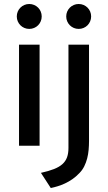

<svg xmlns="http://www.w3.org/2000/svg" viewBox="-20 -737 546 971"><path d="M76.2 0V-511.2H180.2V0ZM127.9 -590.8Q114.7 -590.8 103.3 -595.7Q91.8 -600.6 83.3 -609.1Q74.7 -617.7 69.8 -629.2Q64.9 -640.6 64.9 -653.8Q64.9 -667 69.8 -678.5Q74.7 -689.9 83.3 -698.5Q91.8 -707 103.3 -711.9Q114.7 -716.8 127.9 -716.8Q141.1 -716.8 152.6 -711.9Q164.1 -707 172.6 -698.5Q181.2 -689.9 186 -678.5Q190.9 -667 190.9 -653.8Q190.9 -640.6 186 -629.2Q181.2 -617.7 172.6 -609.1Q164.1 -600.6 152.6 -595.7Q141.1 -590.8 127.9 -590.8ZM187 137.2Q226.6 128.4 253.2 117.9Q279.8 107.4 295.9 92.8Q312 78.1 319.1 58.3Q326.2 38.6 326.2 11.2V-511.2H430.2V-23.9Q430.2 -1.5 428.2 20.8Q426.3 43 420.9 64Q415.5 85 406.2 103.8Q397 122.6 381.8 138.2Q364.3 156.7 345.7 169.4Q327.1 182.1 308.6 190.7Q290 199.2 272 204.8Q253.9 210.4 236.8 213.9ZM377.9 -590.8Q364.7 -590.8 353.3 -595.7Q341.8 -600.6 333.3 -609.1Q324.7 -617.7 319.8 -629.2Q314.9 -640.6 314.9 -653.8Q314.9 -667 319.8 -678.5Q324.7 -689.9 333.3 -698.5Q341.8 -707 353.3 -711.9Q364.7 -716.8 377.9 -716.8Q391.1 -716.8 402.6 -711.9Q414.1 -707 422.6 -698.5Q431.2 -689.9 436 -678.5Q440.9 -667 440.9 -653.8Q440.9 -640.6 436 -629.2Q431.2 -617.7 422.6 -609.1Q414.1 -600.6 402.6 -595.7Q391.1 -590.8 377.9 -590.8Z"/></svg>

Font: Overpass
Style: Regular
Weight: 400
Designer: Delve Withrington
Foundry: Delve Fonts
Version: Version 1.001